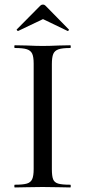

<svg xmlns="http://www.w3.org/2000/svg" viewBox="-20 -824 375 844"><path d="M289 -12Q291 -12 291 -6Q291 0 289 0Q257 0 239 -1L167 -2L97 -1Q78 0 45 0Q43 0 43 -6Q43 -12 45 -12Q81 -12 98 -17Q115 -22 121.5 -36.5Q128 -51 128 -81V-544Q128 -574 121.5 -588Q115 -602 98 -607.5Q81 -613 45 -613Q43 -613 43 -619Q43 -625 45 -625L97 -624Q141 -622 167 -622Q196 -622 240 -624L289 -625Q291 -625 291 -619Q291 -613 289 -613Q253 -613 236.5 -607Q220 -601 214 -586.5Q208 -572 208 -542V-81Q208 -50 213.5 -36Q219 -22 235.5 -17Q252 -12 289 -12ZM169 -804Q175 -804 180 -799L282 -695Q283 -695 283 -693Q283 -691 280.5 -689Q278 -687 277 -688L169 -740L60 -688Q58 -687 55 -690.5Q52 -694 54 -695L157 -799Q162 -804 169 -804Z"/></svg>

Font: Cormorant Unicase Medium
Style: Regular
Weight: 500
Designer: Christian Thalmann (Catharsis Fonts)
Foundry: Catharsis Fonts
Version: Version 4.000